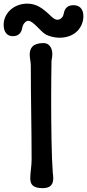

<svg xmlns="http://www.w3.org/2000/svg" viewBox="-30 -1001 470 1036"><path d="M133.3 -39.1C133.3 -4.9 148.4 14.2 200.2 14.2C245.1 14.2 257.3 -8.3 257.3 -40C257.3 -49.3 256.3 -57.6 254.9 -67.4V-66.9C248 -156.2 246.1 -324.2 246.1 -473.1C246.1 -556.2 247.1 -618.7 248 -674.3C250 -686 252.4 -696.3 252.4 -707.5C252.4 -744.1 234.4 -768.6 205.1 -768.6C146 -768.6 130.4 -740.7 130.4 -706.5C130.4 -685.1 136.2 -667 136.2 -648.9C136.2 -471.7 140.6 -305.7 140.6 -139.6C140.6 -103.5 133.3 -71.8 133.3 -39.1ZM39.1 -805.7C73.7 -805.7 86.9 -828.6 90.3 -852.1C92.8 -868.2 106.9 -888.7 122.6 -888.7C149.4 -888.7 189 -830.6 216.3 -815.4C232.9 -805.7 264.6 -797.4 289.6 -797.4C379.4 -797.4 419.9 -857.9 419.9 -914.1C419.9 -956.5 395 -973.1 366.7 -973.1C325.2 -973.1 316.9 -944.8 312.5 -922.4C309.6 -907.7 294.9 -894.5 280.3 -894.5C262.7 -894.5 250.5 -909.2 231 -927.2C203.1 -952.1 169.4 -981.4 117.7 -981.4C44.4 -981.4 -10.3 -929.7 -10.3 -867.2C-10.3 -828.6 8.3 -805.7 39.1 -805.7Z"/></svg>

Font: Autour One
Style: Regular
Weight: 400
Designer: Eben Sorkin
Foundry: Eben Sorkin
Version: Version 1.002